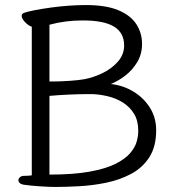

<svg xmlns="http://www.w3.org/2000/svg" viewBox="-20 -731 690 761"><path d="M106 -625Q93 -629 79.5 -643Q66 -657 66 -668Q66 -676 73 -679Q88 -685 117 -690.5Q146 -696 181.5 -701Q217 -706 253.5 -708.5Q290 -711 320 -711Q400 -711 449 -690.5Q498 -670 520.5 -635Q543 -600 543 -557Q543 -516 523.5 -484Q504 -452 475.5 -430.5Q447 -409 419 -398Q467 -393 508 -368.5Q549 -344 574 -304.5Q599 -265 599 -215Q599 -150 572 -108Q545 -66 500 -42Q455 -18 402 -7Q349 4 295.5 7Q242 10 198 10Q176 10 138 7.5Q100 5 73 1Q53 -3 53 -17Q53 -23 59 -28.5Q65 -34 75 -34Q82 -34 92 -34.5Q102 -35 106 -36ZM189 -408Q218 -408 255 -410.5Q292 -413 314 -417Q351 -424 387 -441.5Q423 -459 447.5 -487Q472 -515 472 -551Q472 -601 432 -625.5Q392 -650 308 -650Q238 -650 176 -633V-408ZM327 -358Q293 -358 251 -356Q209 -354 176 -351V-39Q271 -39 334.5 -50.5Q398 -62 436.5 -81Q475 -100 495 -123Q515 -146 521.5 -169Q528 -192 528 -212Q528 -253 511 -280.5Q494 -308 466.5 -325Q439 -342 407 -349.5Q375 -357 346 -358Z"/></svg>

Font: Klee One SemiBold
Style: Regular
Weight: 600
Designer: Fontworks Inc.
Foundry: Fontworks Inc.
Version: Version 1.00;January 12, 2022;FontCreator 13.0.0.2683 64-bit